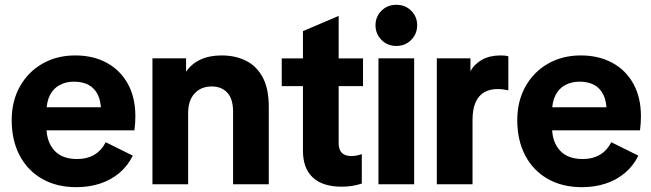

<svg xmlns="http://www.w3.org/2000/svg" viewBox="-20 -764 2701 796"><path d="M296.9 12Q215.2 12 154.8 -22.4Q94.3 -56.9 61.4 -119.6Q28.5 -182.2 28.5 -265.8Q28.5 -344.8 62.5 -405.4Q96.4 -466 156 -500.1Q215.6 -534.2 291.7 -534.2Q366.8 -534.2 423 -503.4Q479.2 -472.7 510.2 -416.1Q541.2 -359.6 541.2 -282.1Q541.2 -267.8 540.1 -251.2Q539 -234.6 537.3 -223.7H98.2V-319.2H443.3L398.7 -303.4Q399 -343.1 385.9 -370.4Q372.8 -397.8 347.9 -411.6Q323 -425.4 286.8 -425.4Q253.2 -425.4 227.2 -411.4Q201.1 -397.3 186.8 -369.2Q172.6 -341.1 172.6 -299V-236.9Q172.6 -177.2 204.5 -141Q236.4 -104.7 300.1 -104.7Q340.9 -104.7 370.5 -122.1Q400.2 -139.5 418.3 -174.3L530.5 -118.8Q510.1 -76.7 475.1 -47.2Q440.1 -17.7 394.9 -2.9Q349.6 12 296.9 12Z M946.3 0V-301.1Q946.3 -354 922.4 -379.8Q898.5 -405.6 857.8 -405.6Q813.3 -405.6 786.7 -376.5Q760 -347.5 760 -294.7V0H612V-522.2H751.4V-466.5Q773.6 -499.5 810.8 -516.8Q848.1 -534.2 899.1 -534.2Q956.3 -534.2 1000.3 -511.9Q1044.4 -489.7 1069.4 -442.9Q1094.3 -396.1 1094.3 -321.5V0Z M1397 10Q1318 10 1277 -28Q1236 -66 1236 -139V-635L1384 -698V-171Q1384 -143 1397.5 -130Q1411 -117 1437 -117Q1447 -117 1457.5 -119Q1468 -121 1480 -125V-3Q1458 4 1438 7Q1418 10 1397 10ZM1148 -407V-522H1485V-407Z M1549 0V-522.2H1697V0ZM1623.1 -573.5Q1585.8 -573.5 1561.3 -598.7Q1536.8 -624 1536.8 -659.3Q1536.8 -694.6 1561.3 -719.3Q1585.8 -744.1 1623.1 -744.1Q1660.5 -744.1 1685 -719.3Q1709.5 -694.6 1709.5 -659.3Q1709.5 -624 1685 -598.7Q1660.5 -573.5 1623.1 -573.5Z M1791 0V-522.2H1930.4V-468.5Q1946.4 -498.5 1978.3 -516.3Q2010.2 -534.2 2055.2 -534.2Q2064.5 -534.2 2072.8 -533.4Q2081.2 -532.6 2087.5 -530.6V-389.6Q2075.3 -392.3 2064.7 -393.5Q2054.1 -394.8 2041.5 -394.8Q2011.6 -394.8 1988.3 -381.8Q1964.9 -368.8 1952 -340.6Q1939 -312.3 1939 -266.2V0Z M2392.9 12Q2311.2 12 2250.8 -22.4Q2190.3 -56.9 2157.4 -119.6Q2124.5 -182.2 2124.5 -265.8Q2124.5 -344.8 2158.5 -405.4Q2192.4 -466 2252 -500.1Q2311.6 -534.2 2387.7 -534.2Q2462.8 -534.2 2519 -503.4Q2575.2 -472.7 2606.2 -416.1Q2637.2 -359.6 2637.2 -282.1Q2637.2 -267.8 2636.1 -251.2Q2635 -234.6 2633.3 -223.7H2194.2V-319.2H2539.3L2494.7 -303.4Q2495 -343.1 2481.9 -370.4Q2468.8 -397.8 2443.9 -411.6Q2419 -425.4 2382.8 -425.4Q2349.2 -425.4 2323.2 -411.4Q2297.1 -397.3 2282.8 -369.2Q2268.6 -341.1 2268.6 -299V-236.9Q2268.6 -177.2 2300.5 -141Q2332.4 -104.7 2396.1 -104.7Q2436.9 -104.7 2466.5 -122.1Q2496.2 -139.5 2514.3 -174.3L2626.5 -118.8Q2606.1 -76.7 2571.1 -47.2Q2536.1 -17.7 2490.9 -2.9Q2445.6 12 2392.9 12Z"/></svg>

Font: TikTok Sans Light
Style: Regular
Weight: 300
Version: Version 4.000